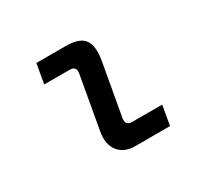

<svg xmlns="http://www.w3.org/2000/svg" viewBox="-111 -640 822 784"><g transform="rotate(-30 300.0 -248.0)"><path d="M321 0Q268 0 242 -33.5Q216 -67 226 -123L270 -371Q276 -404 244 -404H124L140 -496H279Q343 -496 365 -466Q387 -436 376 -372L332 -125Q327 -92 359 -92H500L484 0Z"/></g></svg>

Font: DM Mono Medium
Style: Italic
Weight: 500
Italic angle: -10°
Designer: Colophon Foundry
Foundry: Colophon Foundry
Version: Version 1.000; ttfautohint (v1.8.2.53-6de2)